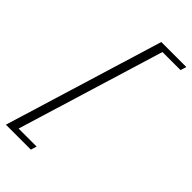

<svg xmlns="http://www.w3.org/2000/svg" viewBox="-264 -768 950 950"><g transform="rotate(45 211.0 -293.5)"><path d="M-3.5 122.5 251 -710.5H426L416.5 -679.5H290L54.5 91.5H180.5L171 122.5Z"/></g></svg>

Font: Newsreader Light
Style: Italic
Weight: 300
Italic angle: -17°
Designer: Hugues Gentile
Foundry: Production Type
Version: Version 1.003